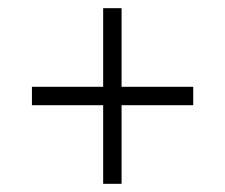

<svg xmlns="http://www.w3.org/2000/svg" viewBox="-20 -592 550 469"><path d="M232 -143V-335H58V-380H232V-572H277V-380H452V-335H277V-143Z"/></svg>

Font: Noto Serif Hebrew SemiCondensed Light
Style: Regular
Weight: 300
Width: 4
Designer: Monotype Design Team
Foundry: Monotype Imaging Inc.
Version: Version 2.004; ttfautohint (v1.8.4.7-5d5b)